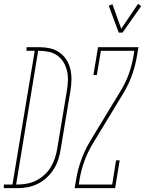

<svg xmlns="http://www.w3.org/2000/svg" viewBox="-89 -981 756 1001"><path d="M-69 0V-19H-24L92 -716H49V-735H117Q145 -735 172 -729Q199 -723 221 -707.5Q243 -692 257.5 -669Q272 -646 278 -619.5Q284 -593 283.5 -564.5Q283 -536 278 -507L227 -201Q223 -175 214.5 -148.5Q206 -122 190.5 -98Q175 -74 154 -54.5Q133 -35 107.5 -22.5Q82 -10 55 -5Q28 0 2 0ZM2 -19Q26 -19 51 -23.5Q76 -28 99 -39.5Q122 -51 142 -69Q162 -87 175.5 -109.5Q189 -132 197 -156Q205 -180 209 -204L260 -510Q264 -536 265 -561.5Q266 -587 260.5 -611Q255 -635 242.5 -656Q230 -677 210.5 -691Q191 -705 166.5 -710.5Q142 -716 116 -716H110L-5 -19ZM530 -811 478 -951 497 -959 543 -831 631 -961 647 -949 550 -811ZM300 0 308 -46Q316 -96 334 -146Q352 -196 379 -242L538 -504Q565 -547 582 -594Q599 -641 607 -689L611 -716H437L416 -590H398L422 -735H633L625 -689Q617 -639 599 -589Q581 -539 553 -493L394 -231Q368 -188 351 -141Q334 -94 326 -46L322 -19H496L516 -145H535L511 0Z"/></svg>

Font: Iosevka Curly Slab ThExObl
Style: Regular
Weight: 100
Width: 7
Italic angle: -9°
Monospace: yes
Designer: Belleve Invis
Foundry: Belleve Invis
Version: Version 11.1.0; ttfautohint (v1.8.3)